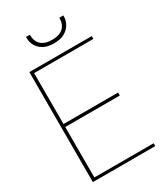

<svg xmlns="http://www.w3.org/2000/svg" viewBox="-214 -967 915 1058"><g transform="rotate(-30 243.5 -438.5)"><path d="M53 0V-700H450V-682H73V-358H420V-339H73V-18H450V0ZM252 -769Q209 -769 183 -784.5Q157 -800 145.5 -822.5Q134 -845 134 -867V-877H158Q158 -836 181.5 -813.5Q205 -791 252 -791Q299 -791 322.5 -813.5Q346 -836 346 -877H371V-868Q371 -846 358.5 -823Q346 -800 320 -784.5Q294 -769 252 -769Z"/></g></svg>

Font: DM Sans 36pt Thin
Style: Regular
Weight: 250
Designer: Colophon Foundry, Jonny Pinhorn
Foundry: Colophon Foundry
Version: Version 4.004;gftools[0.9.30]